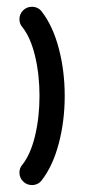

<svg xmlns="http://www.w3.org/2000/svg" viewBox="-20 -537 246 556"><path d="M94.4 -259.3Q94.4 -320.7 81.5 -374.8Q68.5 -428.9 44.4 -458.9Q36.3 -468.1 36.3 -481.5Q36.3 -496.3 46.9 -506.9Q57.4 -517.4 72.6 -517.4Q81.1 -517.4 88.3 -513.9Q95.6 -510.4 100.7 -503.7Q133 -462.2 150.2 -397Q167.4 -331.9 167.4 -259.3Q167.4 -186.7 150.2 -121.5Q133 -56.3 100.7 -14.8Q95.6 -8.1 88.3 -4.6Q81.1 -1.1 72.6 -1.1Q57.4 -1.1 46.9 -11.7Q36.3 -22.2 36.3 -37Q36.3 -50.4 44.4 -59.6Q68.5 -89.6 81.5 -143.7Q94.4 -197.8 94.4 -259.3Z"/></svg>

Font: 26F Galaxy Sans
Style: Bold
Weight: 700
Designer: C₂₉H₂₅N₃O₅
Version: Version 1.100